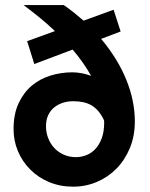

<svg xmlns="http://www.w3.org/2000/svg" viewBox="-20 -718 583 746"><path d="M32.7 -216.3Q32.7 -274.4 52 -316.2Q71.3 -357.9 103 -384.8Q134.8 -411.6 176 -424.3Q217.3 -437 261.2 -437Q278.3 -437 296.9 -433.6Q315.4 -430.2 334 -423.3Q305.2 -475.1 262.2 -525.4L113.3 -469.2L85.4 -558.1L193.4 -597.2Q167 -622.6 137 -647.2Q106.9 -671.9 71.8 -698.2H228Q248.5 -684.1 267.6 -668.7Q286.6 -653.3 304.7 -637.7L421.4 -680.2L448.7 -595.7L373 -566.9Q437 -490.7 470.5 -408.7Q503.9 -326.7 503.9 -246.1Q503.9 -189.5 484.6 -142.8Q465.3 -96.2 432.4 -62.7Q399.4 -29.3 356 -11Q312.5 7.3 264.2 7.3Q213.4 7.3 170.9 -10.5Q128.4 -28.3 97.7 -59.1Q66.9 -89.8 49.8 -130.4Q32.7 -170.9 32.7 -216.3ZM158.7 -227.1Q158.7 -203.6 167 -181.9Q175.3 -160.2 190.4 -143.6Q205.6 -127 227.3 -117.2Q249 -107.4 275.4 -107.4Q295.4 -107.4 315.2 -115Q335 -122.6 350.3 -138.9Q365.7 -155.3 375.2 -180.7Q384.8 -206.1 384.8 -242.2Q384.8 -244.6 384.5 -246.3Q384.3 -248 384.3 -250.5Q374.5 -271 362.8 -285.2Q351.1 -299.3 336.4 -308.1Q321.8 -316.9 304 -320.8Q286.1 -324.7 264.6 -324.7Q243.2 -324.7 224.1 -318.6Q205.1 -312.5 190.4 -300.5Q175.8 -288.6 167.2 -270.3Q158.7 -252 158.7 -227.1Z"/></svg>

Font: Hammersmith One
Style: Regular
Weight: 400
Designer: Nicole Fally
Foundry: Nicole Fally
Version: Version 1.002